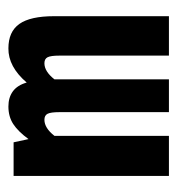

<svg xmlns="http://www.w3.org/2000/svg" viewBox="-2 -428 430 466"><g transform="rotate(-90 213.0 -195.0)"><path d="M406.7 -278.8V0H311V-266.1Q311 -286.6 307.1 -294.4Q303.2 -302.2 292.5 -302.2Q272.5 -302.2 253.4 -277.8V0H173.8V-266.1Q173.8 -286.6 169.9 -294.4Q166 -302.2 155.3 -302.2Q135.3 -302.2 116.2 -277.8V0H19V-377H100.6L108.4 -340.8Q127 -366.2 145 -377.9Q163.1 -389.6 187.5 -389.6Q209.5 -389.6 224.4 -378.7Q239.3 -367.7 245.6 -345.2Q284.2 -390.1 328.6 -389.6Q369.1 -389.6 387.9 -363Q406.7 -336.4 406.7 -278.8Z"/></g></svg>

Font: Amiri Typewriter
Style: Bold
Weight: 700
Monospace: yes
Designer: Khaled Hosny
Version: Version 1.1